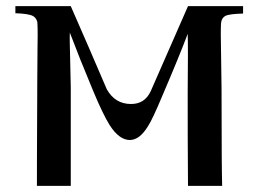

<svg xmlns="http://www.w3.org/2000/svg" viewBox="-20 -604 849 624"><path d="M770 -560C770 -576 770 -584 770 -584H591L470 -308C457 -280 436 -266 406 -266C371 -266 345 -282 327 -314C289 -403 250 -493 210 -584H30V-561C59 -560 78 -557 87 -552C93 -549 98 -543 101 -534C102 -529 103 -503 102 -455C101 -352 101 -300 101 -300C100 -117 100 -17 100 0H210V-320C210 -335 209 -366 208 -413C207 -454 206 -483 207 -498C227 -445 252 -382 283 -308C305 -255 323 -219 336 -198C357 -165 379 -149 402 -149C423 -149 443 -164 461 -194C470 -207 486 -241 509 -296C545 -380 572 -446 590 -494C591 -468 591 -403 590 -298C590 -213 590 -113 591 0H702C701 -31 700 -137 700 -318C700 -333 699 -381 698 -462C697 -505 698 -529 699 -533C701 -542 705 -548 712 -552C721 -557 741 -559 770 -560Z"/></svg>

Font: GFS Nicefore
Style: Regular
Weight: 400
Designer: George Matthiopoulos
Foundry: George Matthiopoulos
Version: Version 1.0